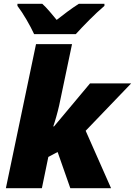

<svg xmlns="http://www.w3.org/2000/svg" viewBox="-20 -993 712 1013"><path d="M160 -813H380C419 -856 481 -920 531 -962V-973H396C355 -947 316 -917 279 -888C261 -910 225 -954 203 -973H72V-962C102 -923 140 -857 160 -813ZM11 0H201L235 -165L284 -191L351 0H566L432 -303L672 -553H455L265 -326H261C269 -348 284 -400 292 -436L360 -760H170Z"/></svg>

Font: Noto Sans UI Black
Style: Italic
Weight: 900
Italic angle: -372°
Designer: Monotype Design Team
Foundry: Monotype Imaging Inc.
Version: Version 1.901